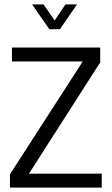

<svg xmlns="http://www.w3.org/2000/svg" viewBox="-20 -848 505 868"><path d="M433 -566 111 -63H440V0H25V-60L354 -570H34V-633H433ZM251 -716H203L125 -828H177L226 -757H228L276 -828H328Z"/></svg>

Font: Tajawal
Style: Regular
Weight: 400
Designer: Boutros Fonts
Foundry: Created by Boutros International 2017
Version: Version 1.700